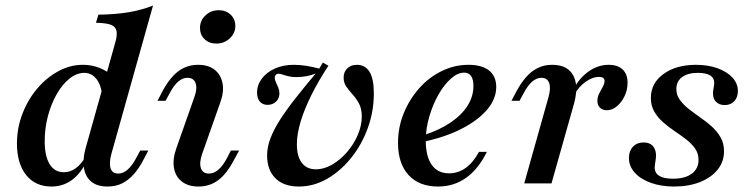

<svg xmlns="http://www.w3.org/2000/svg" viewBox="-20 -661 2705 692"><path d="M367.7 11.3Q330.6 11.3 309.3 -6Q287.9 -23.4 282.7 -55.2Q277.4 -87.1 288.7 -127.4L394.4 -504Q403.2 -533.1 400 -549.2Q396.8 -565.3 379.4 -571.8Q362.1 -578.2 325.8 -579L334.7 -608.1Q396 -608.9 444 -616.9Q491.9 -625 531.5 -641.1L381.5 -106.5Q372.6 -73.4 378.6 -54.4Q384.7 -35.5 406.5 -35.5Q423.4 -35.5 439.5 -49.2Q455.6 -62.9 470.2 -90.3L485.5 -118.5H514.5L496.8 -84.7Q481.5 -54.8 462.5 -33.5Q443.5 -12.1 420.6 -0.4Q397.6 11.3 367.7 11.3ZM165.3 11.3Q107.3 11.3 74.2 -30.2Q41.1 -71.8 41.1 -143.5Q41.1 -199.2 60.5 -250Q79.8 -300.8 113.3 -340.7Q146.8 -380.6 189.5 -404Q232.3 -427.4 279 -427.4Q317.7 -427.4 352.4 -410.1Q387.1 -392.7 415.3 -360.5L348.4 -316.1Q344.4 -355.6 327 -377Q309.7 -398.4 283.9 -398.4Q256.5 -398.4 230.6 -377.8Q204.8 -357.3 184.7 -322.2Q164.5 -287.1 152.8 -243.1Q141.1 -199.2 141.1 -152.4Q141.1 -98.4 158.9 -69.4Q176.6 -40.3 209.7 -40.3Q233.1 -40.3 253.2 -54.8Q273.4 -69.4 289.5 -98.4L293.5 -82.3Q271.8 -36.3 239.5 -12.5Q207.3 11.3 165.3 11.3Z M695.2 11.3Q658.1 11.3 635.1 -6.9Q612.1 -25 606.9 -56.5Q601.6 -87.9 616.1 -128.2L679.8 -308.9Q691.9 -341.1 685.1 -360.9Q678.2 -380.6 655.6 -380.6Q637.9 -380.6 622.2 -366.9Q606.5 -353.2 591.9 -325.8L576.6 -297.6H547.6L565.3 -331.5Q591.9 -381.5 623 -404.4Q654 -427.4 693.5 -427.4Q731.5 -427.4 754 -409.3Q776.6 -391.1 782.3 -359.7Q787.9 -328.2 772.6 -287.9L708.9 -107.3Q697.6 -75 704 -55.2Q710.5 -35.5 733.1 -35.5Q768.5 -35.5 797.6 -90.3L812.1 -118.5H841.9L823.4 -84.7Q796.8 -33.9 766.1 -11.3Q735.5 11.3 695.2 11.3ZM759.7 -504Q733.9 -504 717.3 -519.8Q700.8 -535.5 700.8 -560.5Q700.8 -587.1 720.6 -605.6Q740.3 -624.2 768.5 -624.2Q794.4 -624.2 811.3 -608.1Q828.2 -591.9 828.2 -567.7Q828.2 -541.1 808.1 -522.6Q787.9 -504 759.7 -504Z M1057.3 11.3Q1002.4 11.3 972.6 -18.5Q942.7 -48.4 942.7 -100.8Q942.7 -130.6 954.4 -161.7Q966.1 -192.7 988.3 -227.8Q1010.5 -262.9 1043.1 -304.4Q1075.8 -346 1117.7 -396Q1102.4 -389.5 1083.9 -386.3Q1065.3 -383.1 1047.6 -383.1Q1033.1 -383.1 1021 -385.9Q1008.9 -388.7 999.6 -391.9Q990.3 -395.2 984.7 -395.2Q977.4 -395.2 973.8 -391.1Q970.2 -387.1 970.2 -380.6Q970.2 -373.4 974.6 -364.1Q979 -354.8 983.1 -344.8Q987.1 -334.7 987.1 -324.2Q987.1 -306.5 975 -294.8Q962.9 -283.1 944.4 -283.1Q926.6 -283.1 916.5 -294.8Q906.5 -306.5 906.5 -327.4Q906.5 -354.8 923.8 -377.8Q941.1 -400.8 971 -414.1Q1000.8 -427.4 1038.7 -427.4Q1061.3 -427.4 1083.9 -423.8Q1106.5 -420.2 1130.6 -413.7L1143.5 -435.5L1163.7 -424.2Q1128.2 -370.2 1102.8 -319.4Q1077.4 -268.5 1063.7 -223.4Q1050 -178.2 1050 -141.1Q1050 -97.6 1067.7 -74.2Q1085.5 -50.8 1118.5 -50.8Q1148.4 -50.8 1177.8 -68.1Q1207.3 -85.5 1231.5 -113.7Q1255.6 -141.9 1269.8 -175.4Q1283.9 -208.9 1283.9 -241.1Q1283.9 -269.4 1273.8 -287.9Q1263.7 -306.5 1250.8 -320.6Q1237.9 -334.7 1228.2 -348.8Q1218.5 -362.9 1218.5 -381.5Q1218.5 -401.6 1231.5 -414.5Q1244.4 -427.4 1266.9 -427.4Q1296 -427.4 1311.7 -402.4Q1327.4 -377.4 1327.4 -324.2Q1327.4 -259.7 1305.6 -199.6Q1283.9 -139.5 1245.6 -91.9Q1207.3 -44.4 1158.9 -16.5Q1110.5 11.3 1057.3 11.3Z M1558.9 11.3Q1490.3 11.3 1452.4 -30.2Q1414.5 -71.8 1414.5 -146Q1414.5 -202.4 1435.1 -252.8Q1455.6 -303.2 1490.7 -342.7Q1525.8 -382.3 1571.8 -404.8Q1617.7 -427.4 1668.5 -427.4Q1716.9 -427.4 1742.7 -406.9Q1768.5 -386.3 1768.5 -347.6Q1768.5 -304.8 1735.9 -266.1Q1703.2 -227.4 1644.4 -197.2Q1585.5 -166.9 1505.6 -150V-173.4Q1563.7 -191.9 1604 -219.4Q1644.4 -246.8 1665.3 -280.2Q1686.3 -313.7 1686.3 -350.8Q1686.3 -375 1677.8 -387.1Q1669.4 -399.2 1653.2 -399.2Q1629 -399.2 1604.4 -377Q1579.8 -354.8 1559.7 -319Q1539.5 -283.1 1527 -239.9Q1514.5 -196.8 1514.5 -154.8Q1514.5 -96.8 1536.3 -66.5Q1558.1 -36.3 1598.4 -36.3Q1630.6 -36.3 1657.7 -55.2Q1684.7 -74.2 1706.5 -113.7H1734.7Q1704.8 -52.4 1660.5 -20.6Q1616.1 11.3 1558.9 11.3Z M1869.4 0 1956.5 -309.7Q1966.1 -342.7 1959.3 -361.7Q1952.4 -380.6 1931.5 -380.6Q1913.7 -380.6 1898 -366.9Q1882.3 -353.2 1867.7 -325.8L1852.4 -297.6H1823.4L1841.1 -331.5Q1857.3 -361.3 1875.8 -382.7Q1894.4 -404 1917.7 -415.7Q1941.1 -427.4 1969.4 -427.4Q2007.3 -427.4 2028.6 -410.1Q2050 -392.7 2055.2 -361.3Q2060.5 -329.8 2049.2 -288.7L1967.7 0ZM2166.9 -263.7Q2151.6 -263.7 2142.3 -273Q2133.1 -282.3 2133.1 -296.8Q2133.1 -311.3 2139.5 -323.8Q2146 -336.3 2152.4 -348Q2158.9 -359.7 2158.9 -369.4Q2158.9 -383.9 2137.9 -383.9Q2116.1 -383.9 2091.1 -366.5Q2066.1 -349.2 2050 -319.4L2046 -338.7Q2069.4 -381.5 2102.8 -404.4Q2136.3 -427.4 2173.4 -427.4Q2206.5 -427.4 2224.2 -410.5Q2241.9 -393.5 2241.9 -362.9Q2241.9 -337.1 2231 -314.5Q2220.2 -291.9 2203.2 -277.8Q2186.3 -263.7 2166.9 -263.7Z M2409.7 11.3Q2362.9 11.3 2325.8 -2Q2288.7 -15.3 2267.7 -38.7Q2246.8 -62.1 2246.8 -91.9Q2246.8 -116.9 2261.3 -132.3Q2275.8 -147.6 2300 -147.6Q2320.2 -147.6 2331.9 -135.9Q2343.5 -124.2 2344.4 -102.4Q2344.4 -90.3 2341.9 -77Q2339.5 -63.7 2339.5 -54.8Q2341.1 -35.5 2357.7 -26.2Q2374.2 -16.9 2405.6 -16.9Q2449.2 -16.9 2473.4 -35.1Q2497.6 -53.2 2497.6 -84.7Q2497.6 -108.1 2485.1 -125.8Q2472.6 -143.5 2453.2 -158.5Q2433.9 -173.4 2411.7 -188.3Q2389.5 -203.2 2370.2 -220.2Q2350.8 -237.1 2338.3 -258.5Q2325.8 -279.8 2325.8 -308.1Q2325.8 -361.3 2371.4 -394.4Q2416.9 -427.4 2488.7 -427.4Q2532.3 -427.4 2566.5 -414.9Q2600.8 -402.4 2620.2 -381Q2639.5 -359.7 2639.5 -333.1Q2639.5 -310.5 2626.6 -296.4Q2613.7 -282.3 2591.9 -282.3Q2573.4 -282.3 2561.7 -293.1Q2550 -304 2550 -321.8Q2549.2 -332.3 2552 -344.8Q2554.8 -357.3 2554 -364.5Q2553.2 -381.5 2538.3 -389.9Q2523.4 -398.4 2495.2 -398.4Q2458.9 -398.4 2438.3 -383.1Q2417.7 -367.7 2417.7 -340.3Q2417.7 -318.5 2430.2 -301.2Q2442.7 -283.9 2462.1 -268.5Q2481.5 -253.2 2503.6 -237.9Q2525.8 -222.6 2545.2 -205.2Q2564.5 -187.9 2577 -166.1Q2589.5 -144.4 2589.5 -116.1Q2589.5 -78.2 2566.5 -49.6Q2543.5 -21 2502.8 -4.8Q2462.1 11.3 2409.7 11.3Z"/></svg>

Font: Playfair 5pt SemiExpanded Light SemiBold
Style: Italic
Weight: 600
Italic angle: -15.6°
Version: Version 2.001;gftools[0.9.30]